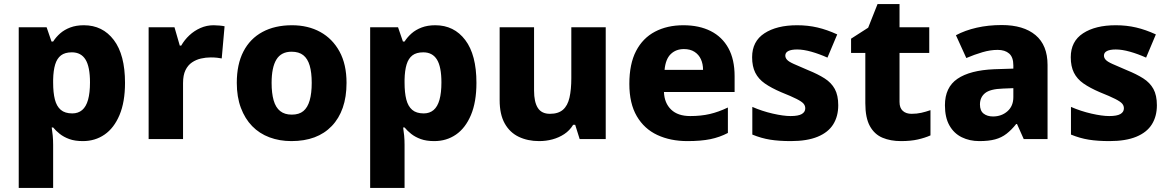

<svg xmlns="http://www.w3.org/2000/svg" viewBox="-20 -683 5741 943"><path d="M392 -559Q484 -559 539 -486.5Q594 -414 594 -276Q594 -182 567 -118Q540 -54 493.5 -22Q447 10 387 10Q348 10 320.5 0Q293 -10 273.5 -25.5Q254 -41 241 -57H234Q237 -38 239 -17Q241 4 241 28V240H72V-549H209L233 -479H241Q255 -501 275.5 -519Q296 -537 325 -548Q354 -559 392 -559ZM333 -426Q299 -426 279.5 -411Q260 -396 251 -366.5Q242 -337 241 -292V-277Q241 -228 249.5 -194.5Q258 -161 278.5 -143.5Q299 -126 335 -126Q364 -126 383.5 -142.5Q403 -159 412.5 -193Q422 -227 422 -278Q422 -355 400 -390.5Q378 -426 333 -426Z M1029 -559Q1042 -559 1058 -557.5Q1074 -556 1083 -554L1069 -396Q1060 -398 1046 -399.5Q1032 -401 1015 -401Q991 -401 967 -395.5Q943 -390 923 -376.5Q903 -363 891 -338.5Q879 -314 879 -275V0H710V-549H837L863 -459H870Q886 -487 910 -509.5Q934 -532 964.5 -545.5Q995 -559 1029 -559Z M1682 -276Q1682 -207 1663.5 -154Q1645 -101 1609.5 -64Q1574 -27 1524.5 -8.5Q1475 10 1411 10Q1353 10 1303.5 -8.5Q1254 -27 1218.5 -63.5Q1183 -100 1163 -153.5Q1143 -207 1143 -276Q1143 -367 1175.5 -430Q1208 -493 1269 -526Q1330 -559 1414 -559Q1493 -559 1553 -526Q1613 -493 1647.5 -430Q1682 -367 1682 -276ZM1314 -276Q1314 -225 1324 -190Q1334 -155 1356 -137.5Q1378 -120 1413 -120Q1449 -120 1470 -137.5Q1491 -155 1501 -190Q1511 -225 1511 -276Q1511 -327 1501 -361Q1491 -395 1469.5 -412Q1448 -429 1412 -429Q1361 -429 1337.5 -390.5Q1314 -352 1314 -276Z M2118 -559Q2210 -559 2265 -486.5Q2320 -414 2320 -276Q2320 -182 2293 -118Q2266 -54 2219.5 -22Q2173 10 2113 10Q2074 10 2046.5 0Q2019 -10 1999.5 -25.5Q1980 -41 1967 -57H1960Q1963 -38 1965 -17Q1967 4 1967 28V240H1798V-549H1935L1959 -479H1967Q1981 -501 2001.5 -519Q2022 -537 2051 -548Q2080 -559 2118 -559ZM2059 -426Q2025 -426 2005.5 -411Q1986 -396 1977 -366.5Q1968 -337 1967 -292V-277Q1967 -228 1975.5 -194.5Q1984 -161 2004.5 -143.5Q2025 -126 2061 -126Q2090 -126 2109.5 -142.5Q2129 -159 2138.5 -193Q2148 -227 2148 -278Q2148 -355 2126 -390.5Q2104 -426 2059 -426Z M2955 -549V0H2827L2805 -70H2795Q2778 -42 2751.5 -24.5Q2725 -7 2693.5 1.5Q2662 10 2628 10Q2572 10 2528 -11Q2484 -32 2459 -76.5Q2434 -121 2434 -191V-549H2603V-238Q2603 -182 2621.5 -153Q2640 -124 2681 -124Q2722 -124 2745 -144Q2768 -164 2777 -203.5Q2786 -243 2786 -299V-549Z M3336 -559Q3414 -559 3470.5 -530.5Q3527 -502 3557.5 -446.5Q3588 -391 3588 -309V-231H3241Q3243 -177 3276 -145Q3309 -113 3370 -113Q3423 -113 3466 -123Q3509 -133 3555 -155V-30Q3515 -9 3469 0.5Q3423 10 3356 10Q3273 10 3208.5 -20Q3144 -50 3107.5 -112.5Q3071 -175 3071 -271Q3071 -369 3104 -432.5Q3137 -496 3197 -527.5Q3257 -559 3336 -559ZM3339 -442Q3300 -442 3274.5 -417.5Q3249 -393 3244 -340H3433Q3433 -369 3422.5 -392Q3412 -415 3391 -428.5Q3370 -442 3339 -442Z M4097 -166Q4097 -112 4072.5 -72.5Q4048 -33 3996 -11.5Q3944 10 3864 10Q3806 10 3762.5 3Q3719 -4 3675 -22V-158Q3723 -137 3775.5 -125Q3828 -113 3863 -113Q3901 -113 3918 -123Q3935 -133 3935 -151Q3935 -164 3926.5 -174Q3918 -184 3892.5 -197Q3867 -210 3817 -230Q3768 -251 3736.5 -273Q3705 -295 3689.5 -326Q3674 -357 3674 -402Q3674 -480 3734.5 -519.5Q3795 -559 3895 -559Q3948 -559 3995 -548Q4042 -537 4092 -514L4044 -400Q4004 -418 3965 -429Q3926 -440 3895 -440Q3867 -440 3852 -432.5Q3837 -425 3837 -410Q3837 -399 3845.5 -389.5Q3854 -380 3878.5 -369Q3903 -358 3950 -338Q3997 -319 4030 -298Q4063 -277 4080 -246Q4097 -215 4097 -166Z M4457 -124Q4483 -124 4505 -129Q4527 -134 4550 -142V-18Q4523 -6 4488 2Q4453 10 4405 10Q4354 10 4314.5 -6.5Q4275 -23 4252.5 -63.5Q4230 -104 4230 -176V-423H4160V-493L4244 -547L4290 -663H4398V-549H4544V-423H4398V-182Q4398 -153 4414 -138.5Q4430 -124 4457 -124Z M4900 -560Q5007 -560 5066 -510.5Q5125 -461 5125 -364V0H5008L4975 -74H4971Q4948 -45 4923.5 -26Q4899 -7 4867.5 1.5Q4836 10 4790 10Q4742 10 4703.5 -9Q4665 -28 4643 -67Q4621 -106 4621 -166Q4621 -254 4682.5 -296Q4744 -338 4863 -343L4957 -346V-362Q4957 -402 4936.5 -420Q4916 -438 4880 -438Q4844 -438 4805 -426.5Q4766 -415 4726 -398L4675 -510Q4720 -534 4777 -547Q4834 -560 4900 -560ZM4906 -248Q4843 -246 4818 -225.5Q4793 -205 4793 -170Q4793 -139 4811 -125Q4829 -111 4857 -111Q4899 -111 4928 -136.5Q4957 -162 4957 -206V-250Z M5662 -166Q5662 -112 5637.5 -72.5Q5613 -33 5561 -11.5Q5509 10 5429 10Q5371 10 5327.5 3Q5284 -4 5240 -22V-158Q5288 -137 5340.5 -125Q5393 -113 5428 -113Q5466 -113 5483 -123Q5500 -133 5500 -151Q5500 -164 5491.5 -174Q5483 -184 5457.5 -197Q5432 -210 5382 -230Q5333 -251 5301.5 -273Q5270 -295 5254.5 -326Q5239 -357 5239 -402Q5239 -480 5299.5 -519.5Q5360 -559 5460 -559Q5513 -559 5560 -548Q5607 -537 5657 -514L5609 -400Q5569 -418 5530 -429Q5491 -440 5460 -440Q5432 -440 5417 -432.5Q5402 -425 5402 -410Q5402 -399 5410.5 -389.5Q5419 -380 5443.5 -369Q5468 -358 5515 -338Q5562 -319 5595 -298Q5628 -277 5645 -246Q5662 -215 5662 -166Z"/></svg>

Font: Noto Sans Thai ExtraBold
Style: Regular
Weight: 800
Version: Version 2.001